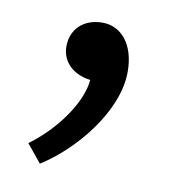

<svg xmlns="http://www.w3.org/2000/svg" viewBox="-48 -154 364 400"><g transform="rotate(10 134.0 46.0)"><path d="M139 -110C99 -110 73 -85 73 -48C73 -19 94 7 134 12C131 55 91 119 30 164L61 202C130 159 208 66 208 -18C208 -78 177 -110 139 -110Z"/></g></svg>

Font: Gully Light
Style: Regular
Weight: 300
Designer: jaikishan Patel
Foundry: MagicType
Version: Version 1.000;Glyphs 3.2 (3242)